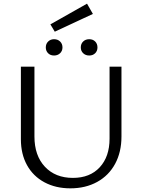

<svg xmlns="http://www.w3.org/2000/svg" viewBox="-20 -1022 777 1048"><path d="M255 -889 455 -1002 487 -946 279 -849ZM230 -763Q230 -783 243 -795.5Q256 -808 275 -808Q295 -808 308 -795.5Q321 -783 321 -763Q321 -744 308 -731.5Q295 -719 275 -719Q255 -719 242.5 -731.5Q230 -744 230 -763ZM421 -763Q421 -783 434 -795.5Q447 -808 467 -808Q487 -808 499.5 -795.5Q512 -783 512 -763Q512 -744 499.5 -731.5Q487 -719 467 -719Q447 -719 434 -731.5Q421 -744 421 -763ZM94 -262V-658H168V-277Q168 -173 225 -112Q282 -51 378 -51Q471 -51 524.5 -109Q578 -167 578 -265V-658H643V-277Q643 -192 608.5 -128Q574 -64 510.5 -29Q447 6 364 6Q284 6 222.5 -27Q161 -60 127.5 -120.5Q94 -181 94 -262Z"/></svg>

Font: Ysabeau Infant
Style: Regular
Weight: 400
Designer: Christian Thalmann (Catharsis Fonts)
Version: Version 0.003